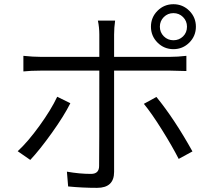

<svg xmlns="http://www.w3.org/2000/svg" viewBox="-20 -866 1040 926"><path d="M881.8 -737.3Q881.8 -764.6 862.8 -783.7Q843.8 -802.7 816.4 -802.7Q789.1 -802.7 770 -783.7Q751 -764.6 751 -737.3Q751 -710 770 -690.9Q789.1 -671.9 816.4 -671.9Q843.8 -671.9 862.8 -690.4Q881.8 -709 881.8 -737.3ZM893.1 -660.6Q861.3 -628.9 816.4 -628.9Q771.5 -628.9 739.7 -660.6Q708 -692.4 708 -737.3Q708 -782.2 739.7 -814Q771.5 -845.7 816.4 -845.7Q861.3 -845.7 893.1 -814Q924.8 -782.2 924.8 -737.3Q924.8 -692.4 893.1 -660.6ZM255.9 -399.4 319.3 -368.2Q289.1 -307.6 230.5 -225.6Q171.9 -143.6 126 -94.7L65.4 -136.7Q114.3 -181.6 170.4 -259.3Q226.6 -336.9 255.9 -399.4ZM800.8 -525.4H530.3V-37.1Q530.3 40 448.2 40Q377 40 308.6 33.2L302.7 -38.1Q363.3 -27.3 418.9 -27.3Q458 -27.3 458 -65.4Q459 -123 459 -516.6V-525.4H176.8Q128.9 -525.4 92.8 -521.5V-596.7Q139.6 -591.8 175.8 -591.8H459V-699.2Q459 -734.4 452.1 -766.6H535.2Q530.3 -732.4 530.3 -699.2V-591.8H799.8Q836.9 -591.8 878.9 -596.7V-523.4Q826.2 -525.4 800.8 -525.4ZM673.8 -365.2 734.4 -398.4Q821.3 -292 908.2 -135.7L841.8 -99.6Q810.5 -161.1 760.7 -240.7Q710.9 -320.3 673.8 -365.2Z"/></svg>

Font: Gen Shin Gothic Normal
Style: Regular
Weight: 300
Designer: [Source Han Sans]
Ryoko NISHIZUKA  (kana & ideographs); Paul D. Hunt (Latin, Greek & Cyrillic); Wenlong ZHANG  (bopomofo
Version: Version 1.002.20150607